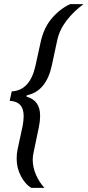

<svg xmlns="http://www.w3.org/2000/svg" viewBox="-20 -763 426 933"><path d="M61 9Q61 -15 65 -35L90 -151Q95 -178 95 -199Q95 -270 27 -273L37 -319Q125 -323 152 -442L177 -556Q192 -627 231.5 -673.5Q271 -720 321 -743H386Q337 -707 303 -662.5Q269 -618 258 -567L232 -446Q205 -319 110 -300L109 -293Q175 -276 175 -200Q175 -176 169 -146L144 -26Q139 -6 139 12Q139 50 155 86.5Q171 123 196 150H132Q103 133 82 93.5Q61 54 61 9Z"/></svg>

Font: Saira Semi Condensed
Style: Italic
Weight: 400
Width: 4
Italic angle: -12°
Designer: Hector Gatti with collaboration of the Omnibus-Type team
Foundry: Omnibus-Type
Version: Version 1.001; ttfautohint (v1.8)